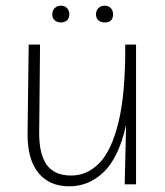

<svg xmlns="http://www.w3.org/2000/svg" viewBox="-20 -649 581 676"><path d="M224 7Q154 7 115.5 -40Q77 -87 77 -176L81 -492H121L118 -184Q117 -108 144 -69.5Q171 -31 231 -31Q287 -31 330 -75Q373 -119 397.5 -220Q422 -321 421 -492H459V0H419L424 -209Q398 -94 345.5 -43.5Q293 7 224 7ZM195 -570Q181 -570 172.5 -577.5Q164 -585 164 -599Q164 -612 172.5 -620.5Q181 -629 195 -629Q208 -629 216 -620.5Q224 -612 224 -599Q224 -585 216 -577.5Q208 -570 195 -570ZM349 -570Q335 -570 326.5 -577.5Q318 -585 318 -599Q318 -612 326.5 -620.5Q335 -629 349 -629Q362 -629 370 -620.5Q378 -612 378 -599Q378 -570 349 -570Z"/></svg>

Font: Livvic ExtraLight
Style: Regular
Weight: 275
Designer: Jacques Le Bailly, Baron von Fonthausen
Version: Version 1.001; ttfautohint (v1.8.2)